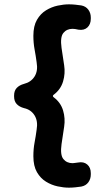

<svg xmlns="http://www.w3.org/2000/svg" viewBox="-20 -783 462 886"><path d="M45 -342Q45 -364 57 -377Q69 -390 91 -396Q123 -404 139.5 -430Q156 -456 149 -496Q145 -526 139.5 -555.5Q134 -585 134 -618Q134 -663 150.5 -691.5Q167 -720 192.5 -735.5Q218 -751 246 -757Q274 -763 298 -763Q312 -763 327 -761.5Q342 -760 355 -758Q376 -754 387.5 -738.5Q399 -723 399 -702V-697Q399 -671 383.5 -656.5Q368 -642 342 -646Q333 -648 327 -649Q321 -650 315 -650Q288 -650 272.5 -631Q257 -612 264 -562L276 -482Q282 -444 271 -407Q260 -370 228 -346Q224 -343 224 -340Q224 -337 228 -334Q260 -310 271 -273.5Q282 -237 276 -198L264 -118Q257 -68 272.5 -49Q288 -30 315 -30Q319 -30 325 -31Q331 -32 340 -33Q366 -38 382.5 -24Q399 -10 399 16V22Q399 43 387.5 58.5Q376 74 355 78Q342 80 327 81.5Q312 83 298 83Q274 83 246 77Q218 71 192.5 55.5Q167 40 150.5 11.5Q134 -17 134 -62Q134 -96 139.5 -125Q145 -154 149 -184Q156 -224 139.5 -250.5Q123 -277 91 -284Q69 -290 57 -303Q45 -316 45 -338Z"/></svg>

Font: Winky Sans SemiBold
Style: Regular
Weight: 600
Designer: Simon Atzbach
Foundry: typofactur
Version: Version 1.205